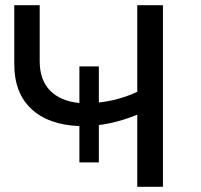

<svg xmlns="http://www.w3.org/2000/svg" viewBox="-20 -720 776 740"><path d="M286 -94V-234Q166 -239 100.5 -300.5Q35 -362 35 -473V-700H133V-484Q133 -412 173 -371Q213 -330 286 -323V-464H361V-325Q437 -333 509 -366V-700H608V0H509V-278Q433 -247 361 -238V-94Z"/></svg>

Font: Montserrat Medium
Style: Regular
Weight: 500
Designer: Julieta Ulanovsky
Foundry: Julieta Ulanovsky
Version: Version 9.000; ttfautohint (v1.8.4.7-5d5b)